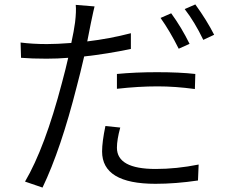

<svg xmlns="http://www.w3.org/2000/svg" viewBox="-20 -799 1040 867"><path d="M508 -465Q591 -473 689 -473Q791 -473 862 -465L860 -397Q771 -409 692 -409Q604 -409 508 -398ZM523 -223Q508 -168 508 -132Q508 -36 683 -36Q777 -36 877 -56L874 16Q773 31 682 31Q441 31 441 -115Q441 -158 456 -230ZM753 -739Q799 -676 836 -601L787 -579Q747 -659 705 -718ZM862 -779Q914 -707 947 -642L898 -619Q859 -700 814 -758ZM302 -605Q314 -660 319 -698Q325 -749 322 -777L407 -770Q404 -760 390 -693L374 -612Q475 -624 571 -649V-578Q467 -556 360 -544Q342 -466 327 -410Q255 -125 172 48L93 21Q183 -132 260 -426Q277 -489 288 -538Q241 -534 190 -534Q124 -534 75 -538L73 -607Q127 -600 192 -600Q237 -600 302 -605Z"/></svg>

Font: Source Han Sans CN Normal
Style: Regular
Weight: 350
Designer: Ryoko NISHIZUKA 西塚涼子 (kana, bopomofo & ideographs); Paul D. Hunt (Latin, Greek & Cyrillic); Sandoll Communications 산돌커뮤니
Foundry: Adobe
Version: Version 2.004;hotconv 1.0.118;makeotfexe 2.5.65603